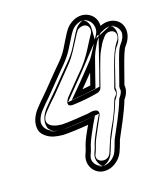

<svg xmlns="http://www.w3.org/2000/svg" viewBox="-112 -758 795 923"><g transform="rotate(-15 285.5 -296.0)"><path d="M349 -396C343 -370 338 -351 334 -336C318 -332 308 -331 293 -328L305 -342C322 -364 333 -375 349 -396ZM275 -156C261 -127 244 -89 238 -65C234 -48 231 -35 228 -28C206 24 239 71 280 78C328 86 373 50 387 10C398 -21 403 -44 404 -47C424 -96 456 -162 475 -228C490 -248 498 -272 493 -295C498 -314 506 -345 517 -388C529 -433 538 -463 547 -475C582 -520 578 -573 543 -598C519 -615 484 -615 456 -600C455 -632 438 -655 413 -666C364 -687 314 -653 296 -619L289 -607C278 -587 268 -565 256 -541C235 -498 204 -469 178 -436L126 -372C112 -354 100 -342 86 -325L64 -298C38 -265 26 -229 35 -195C40 -178 53 -166 68 -157C88 -145 112 -140 147 -140C170 -140 248 -151 275 -156ZM509 -503C508 -502 508 -500 507 -499C492 -476 481 -442 468 -393C456 -345 447 -312 442 -294C441 -289 442 -283 443 -280C446 -272 446 -265 434 -251C431 -248 429 -244 428 -240C417 -201 405 -168 393 -141C362 -74 363 -74 339 1C325 47 253 30 274 -14C279 -25 281 -37 287 -58C293 -82 331 -163 339 -183C340 -186 352 -214 319 -214C310 -214 302 -212 287 -208C272 -205 173 -190 154 -190C95 -190 58 -217 102 -271L124 -298C136 -313 151 -327 164 -344L216 -408C228 -423 240 -438 255 -456C285 -491 311 -547 333 -589L340 -601C345 -611 351 -615 361 -619C394 -632 415 -603 401 -575L394 -563C384 -545 377 -530 369 -515C347 -471 322 -434 294 -403C286 -393 277 -382 267 -370L216 -307C216 -307 184 -261 234 -268C281 -274 312 -280 357 -292C367 -295 376 -303 378 -312C382 -327 390 -357 401 -401C412 -444 421 -473 427 -485C445 -521 436 -511 460 -544C468 -554 474 -559 484 -561C520 -568 534 -533 509 -503ZM330 -412C315 -392 304 -381 286 -358L230 -291L298 -303C312 -306 324 -308 340 -312L354 -315L358 -330C362 -345 366 -364 373 -390L402 -503ZM270 -181C245 -176 165 -165 147 -165C115 -165 96 -170 81 -179C68 -187 62 -193 60 -201C53 -225 61 -255 84 -283L106 -310C119 -325 130 -337 145 -356L197 -420C222 -452 254 -483 278 -530C290 -554 301 -576 311 -595L318 -607C332 -634 370 -657 403 -643C419 -636 431 -622 431 -600V-559L467 -578C487 -589 514 -589 529 -578C549 -564 556 -528 527 -491C512 -471 505 -440 493 -394C482 -351 474 -320 469 -301L467 -295L469 -289C472 -276 467 -259 455 -243L452 -239L451 -235C433 -172 402 -107 381 -57C377 -48 374 -29 363 2C352 33 317 59 284 53L275 50C253 41 237 15 251 -18C256 -30 258 -42 262 -58C267 -78 284 -117 297 -146L318 -190ZM528 -486C517 -468 505 -436 492 -387C480 -339 472 -307 467 -288V-287C472 -272 467 -252 453 -235L452 -234C441 -194 429 -159 416 -131C385 -64 387 -68 363 8C350 48 310 59 282 50C269 46 256 36 249 21C243 7 244 -10 251 -25C254 -31 256 -43 262 -65C270 -94 304 -164 314 -189C310 -188 304 -187 293 -184C274 -180 179 -165 154 -165C114 -165 58 -177 58 -229C58 -249 67 -267 82 -286L104 -313C118 -330 132 -344 144 -360L196 -424C207 -439 221 -454 236 -472C263 -503 288 -557 311 -601L318 -613C325 -626 338 -637 352 -643C384 -655 415 -641 426 -613C432 -597 432 -581 423 -564L416 -551C407 -534 398 -518 391 -503C368 -457 343 -420 313 -386C306 -377 297 -367 287 -354L237 -294C278 -300 308 -305 350 -316C350 -316 353 -318 354 -319C358 -333 365 -363 376 -407C387 -452 397 -481 404 -496C420 -529 416 -527 440 -559C450 -573 464 -582 479 -585C498 -589 519 -584 532 -571C539 -564 544 -554 546 -544C550 -524 544 -505 528 -486ZM308 -406 438 -571 394 -393C387 -367 382 -347 378 -332L375 -319L352 -313C334 -309 321 -307 307 -304L210 -286L264 -352C282 -375 293 -386 308 -406ZM261 -180 339 -194 318 -150C305 -121 288 -82 282 -61C278 -44 275 -32 271 -22C253 21 285 51 293 54C293 54 325 48 341 11C342 9 342 7 343 5C354 -26 358 -46 361 -53C381 -103 412 -168 430 -232L431 -235L433 -238C445 -254 452 -274 448 -292V-295L449 -298C454 -317 461 -348 472 -391C484 -437 492 -467 506 -485C536 -524 527 -570 508 -583C501 -588 499 -588 487 -582L412 -543L411 -600C411 -628 393 -642 385 -646C383 -647 382 -648 382 -648C378 -648 351 -635 339 -612L332 -600C322 -580 311 -559 299 -535C276 -489 244 -458 219 -426L167 -362C152 -343 140 -331 127 -315L105 -288C82 -259 72 -228 80 -199C83 -187 90 -181 101 -175C113 -168 121 -165 147 -165C156 -165 239 -176 261 -180ZM448 -577C454 -595 451 -615 432 -630C413 -646 369 -653 335 -640C315 -632 303 -620 297 -608L290 -596C267 -553 242 -498 215 -467C200 -449 186 -433 175 -418L122 -354C109 -338 96 -325 83 -308L61 -281C46 -262 38 -245 38 -229C37 -188 94 -165 154 -165C188 -165 259 -177 292 -183C280 -156 249 -88 242 -62C236 -41 234 -29 230 -21C229 -19 229 -16 228 -14C218 13 234 46 290 52C344 58 376 30 384 5C408 -70 406 -68 437 -135C450 -163 461 -196 472 -236C472 -237 474 -240 474 -241C488 -257 491 -273 487 -285V-290C492 -308 501 -342 513 -390C526 -439 537 -472 549 -491C549 -492 550 -492 550 -492C570 -515 572 -537 560 -557C550 -573 516 -593 469 -584C462 -583 455 -580 448 -577ZM361 -425C359 -418 358 -411 356 -404C345 -360 337 -330 333 -316C333 -315 333 -314 332 -313C302 -305 281 -301 257 -297L308 -360C318 -373 327 -383 334 -392C344 -403 352 -413 361 -425Z"/></g></svg>

Font: AppleStorm
Style: XbdFaxIta
Weight: 800
Foundry: Cannot Into Space Fonts
Version: Version 1.01